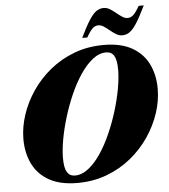

<svg xmlns="http://www.w3.org/2000/svg" viewBox="-61 -988 933 1058"><g transform="rotate(-5 405.0 -459.0)"><path d="M810 -464Q810 -398 787.8 -330.2Q765.5 -262.5 723.5 -200.5Q681.5 -138.5 622 -90Q562.5 -41.5 487.5 -13.2Q412.5 15 325 15Q230 15 169 -19.2Q108 -53.5 78.2 -113.8Q48.5 -174 48.5 -251Q48.5 -317 70.8 -384.8Q93 -452.5 135 -514.5Q177 -576.5 236.5 -625Q296 -673.5 371 -701.8Q446 -730 533.5 -730Q628.5 -730 689.5 -695.8Q750.5 -661.5 780.2 -601.5Q810 -541.5 810 -464ZM256.5 -128.5Q256.5 -74 271 -50.5Q285.5 -27 314.5 -27Q353 -27 389.2 -55.5Q425.5 -84 457.8 -132Q490 -180 516.2 -239.5Q542.5 -299 561.8 -362Q581 -425 591.5 -483.5Q602 -542 602 -586.5Q602 -641 587.8 -664.5Q573.5 -688 544 -688Q505.5 -688 469.2 -659.5Q433 -631 400.8 -583Q368.5 -535 342.2 -475.5Q316 -416 296.8 -353Q277.5 -290 267 -231.8Q256.5 -173.5 256.5 -128.5ZM773.5 -928Q743 -865 721.5 -831.8Q700 -798.5 681.5 -786.2Q663 -774 642 -774Q624 -774 607.5 -784Q591 -794 575.2 -807.2Q559.5 -820.5 544.2 -830.5Q529 -840.5 514 -840.5Q498.5 -840.5 484.2 -828.8Q470 -817 448 -779H420Q450.5 -842.5 472 -875.5Q493.5 -908.5 512 -920.8Q530.5 -933 551.5 -933Q569.5 -933 586 -923Q602.5 -913 618.2 -899.8Q634 -886.5 649.2 -876.5Q664.5 -866.5 679.5 -866.5Q695.5 -866.5 709.5 -878.2Q723.5 -890 745.5 -928Z"/></g></svg>

Font: Newsreader 72pt ExtraBold
Style: Italic
Weight: 800
Italic angle: -17°
Designer: Hugues Gentile
Foundry: Production Type
Version: Version 1.003; ttfautohint (v1.8.3)